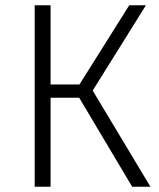

<svg xmlns="http://www.w3.org/2000/svg" viewBox="-20 -705 601 725"><path d="M548 0H479L279 -336H171V0H111V-685H171V-386H280L468 -685H531L330 -363Z"/></svg>

Font: Trujillo Light
Style: Regular
Weight: 300
Designer: Fira Sans original fonts by bBox Type GmbH, Carrois Corporate GbR, & Edenspiekermann AG / Changes by Cristiano Sobral
Foundry: Fira Sans original fonts by bBox Type GmbH, Carrois Corporate GbR, & Edenspiekermann AG / Changes by Cristiano Sobral
Version: Version 4.301;July 28, 2020;FontCreator 13.0.0.2655 64-bit